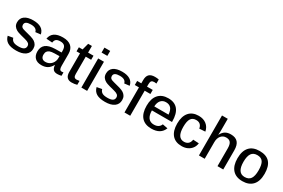

<svg xmlns="http://www.w3.org/2000/svg" viewBox="101 -1866 4449 3015"><g transform="rotate(30 2325.0 -358.0)"><path d="M481 -148.9Q481 -73.2 422.4 -31.7Q363.8 9.8 259.3 9.8Q157.2 9.8 102.3 -23.4Q47.4 -56.6 30.3 -126.5L122.1 -142.6Q133.3 -102.1 165 -83.5Q196.8 -64.9 259.3 -64.9Q323.2 -64.9 352.5 -83.5Q381.8 -102.1 381.8 -140.1Q381.8 -169.4 360.6 -187.3Q339.4 -205.1 290.5 -217.3Q239.7 -230 207.3 -238.8Q174.8 -247.6 155.5 -254.6Q136.2 -261.7 124.5 -268.1Q89.4 -287.1 70.3 -315.4Q51.3 -343.8 51.3 -385.3Q51.3 -458.5 105 -497.8Q158.7 -537.1 260.3 -537.1Q350.1 -537.1 403.6 -504.4Q457 -471.7 470.7 -403.3L377.4 -392.6Q370.6 -426.8 341.6 -444.6Q312.5 -462.4 260.3 -462.4Q204.1 -462.4 177.2 -446.3Q150.4 -430.2 150.4 -396Q150.4 -370.6 167.2 -354.5Q184.1 -338.4 229.5 -328.1Q290.5 -314 343.5 -297.9Q396.5 -281.7 421.9 -264.2Q450.2 -244.6 465.6 -217Q481 -189.5 481 -148.9Z M717.3 9.8Q638.7 9.8 597.7 -32.2Q556.6 -74.2 556.6 -147.9Q556.6 -230 610.4 -273.4Q664.1 -316.9 778.3 -319.8L895 -321.8V-349.6Q895 -410.2 870.8 -437Q846.7 -463.9 793.9 -463.9Q741.7 -463.9 718 -444.8Q694.3 -425.8 689 -382.8L580.1 -390.6Q604 -538.1 797.4 -538.1Q897 -538.1 948.5 -491.2Q1000 -444.3 1000 -356.4V-140.6Q1000 -99.6 1010.3 -80.8Q1020.5 -62 1047.4 -62Q1062 -62 1076.7 -65.4V-4.4Q1057.1 0.5 1039.8 2.9Q1022.5 5.4 1002.4 5.4Q952.6 5.4 929.4 -20.3Q906.2 -45.9 902.8 -98.6H899.9Q867.7 -41 823.5 -15.6Q779.3 9.8 717.3 9.8ZM895 -255.4 807.6 -253.9Q750.5 -252.4 722.7 -241.7Q694.3 -231 679.4 -209Q664.6 -187 664.6 -150.9Q664.6 -109.4 685.8 -87.6Q707 -65.9 745.1 -65.9Q788.6 -65.9 822.3 -86.4Q856 -106.9 875.5 -142.8Q895 -178.7 895 -217.3Z M1361.8 -5.4Q1316.9 8.3 1264.2 8.3Q1209 8.3 1180.4 -22.7Q1151.9 -53.7 1151.9 -115.7V-454.6H1088.9V-528.3H1156.2L1188 -648.4H1255.9V-528.3H1354V-454.6H1255.9V-141.1Q1255.9 -102.5 1269 -86.2Q1282.2 -69.8 1313 -69.8Q1328.6 -69.8 1361.8 -76.7Z M1543.5 -724.6V-634.8H1439V-724.6ZM1543.5 -528.3V0H1439V-528.3Z M2092.8 -148.9Q2092.8 -73.2 2034.2 -31.7Q1975.6 9.8 1871.1 9.8Q1769 9.8 1714.1 -23.4Q1659.2 -56.6 1642.1 -126.5L1733.9 -142.6Q1745.1 -102.1 1776.9 -83.5Q1808.6 -64.9 1871.1 -64.9Q1935.1 -64.9 1964.4 -83.5Q1993.7 -102.1 1993.7 -140.1Q1993.7 -169.4 1972.4 -187.3Q1951.2 -205.1 1902.3 -217.3Q1851.6 -230 1819.1 -238.8Q1786.6 -247.6 1767.3 -254.6Q1748 -261.7 1736.3 -268.1Q1701.2 -287.1 1682.1 -315.4Q1663.1 -343.8 1663.1 -385.3Q1663.1 -458.5 1716.8 -497.8Q1770.5 -537.1 1872.1 -537.1Q1961.9 -537.1 2015.4 -504.4Q2068.8 -471.7 2082.5 -403.3L1989.3 -392.6Q1982.4 -426.8 1953.4 -444.6Q1924.3 -462.4 1872.1 -462.4Q1815.9 -462.4 1789.1 -446.3Q1762.2 -430.2 1762.2 -396Q1762.2 -370.6 1779.1 -354.5Q1795.9 -338.4 1841.3 -328.1Q1902.3 -314 1955.3 -297.9Q2008.3 -281.7 2033.7 -264.2Q2062 -244.6 2077.4 -217Q2092.8 -189.5 2092.8 -148.9Z M2324.7 -454.6V0H2220.7V-454.6H2145.5V-528.3H2220.7V-586.4Q2220.7 -658.7 2254.6 -691.4Q2288.6 -724.1 2357.9 -724.1Q2395.5 -724.1 2428.2 -717.3V-643.6Q2406.2 -647.5 2388.7 -647.5Q2354.5 -647.5 2339.6 -631.3Q2324.7 -615.2 2324.7 -573.7V-528.3H2428.2V-454.6Z M2577.6 -243.2Q2577.6 -156.7 2612.3 -110.8Q2647 -64.9 2712.4 -64.9Q2762.7 -64.9 2793.5 -85.4Q2824.2 -106 2835.4 -139.6L2929.7 -121.6Q2879.4 9.8 2710.4 9.8Q2592.3 9.8 2530.3 -60.3Q2468.3 -130.4 2468.3 -267.1Q2468.3 -397.9 2530.8 -468Q2593.3 -538.1 2708.5 -538.1Q2824.2 -538.1 2883.1 -466.1Q2941.9 -394 2941.9 -252V-243.2ZM2836.9 -316.4Q2831.1 -393.6 2798.6 -429.7Q2766.1 -465.8 2707 -465.8Q2648.4 -465.8 2614.7 -426.3Q2581.1 -386.7 2578.6 -316.4Z M3259.8 9.8Q3145.5 9.8 3085 -60.8Q3024.4 -131.3 3024.4 -263.7Q3024.4 -396 3085.4 -467Q3146.5 -538.1 3259.8 -538.1Q3344.7 -538.1 3400.6 -494.4Q3456.5 -450.7 3471.2 -374L3364.7 -367.2Q3358.4 -410.2 3332 -435.5Q3305.7 -460.9 3256.8 -460.9Q3192.9 -460.9 3163.1 -415.3Q3133.3 -369.6 3133.3 -266.6Q3133.3 -166 3164.6 -116.9Q3195.8 -67.9 3258.3 -67.9Q3302.7 -67.9 3332.5 -93Q3362.3 -118.2 3369.1 -169.4L3474.1 -163.6Q3467.3 -110.8 3438.5 -72Q3409.7 -33.2 3364 -11.7Q3318.4 9.8 3259.8 9.8Z M3672.9 -433.1Q3701.2 -487.8 3741.7 -512.9Q3782.2 -538.1 3842.3 -538.1Q3927.7 -538.1 3969.7 -491Q4011.7 -443.8 4011.7 -346.2V0H3907.2V-321.8Q3907.2 -393.1 3882.8 -425.8Q3858.4 -458.5 3803.2 -458.5Q3745.6 -458.5 3710.4 -415.5Q3675.3 -372.6 3675.3 -301.8V0H3570.8V-724.6H3675.3V-533.2Q3675.3 -514.2 3674.6 -493.9Q3673.8 -473.6 3673.1 -457.3Q3672.4 -440.9 3671.4 -433.1Z M4608.9 -264.6Q4608.9 -129.4 4544.4 -59.8Q4480 9.8 4360.8 9.8Q4242.2 9.8 4179.4 -61.8Q4116.7 -133.3 4116.7 -264.6Q4116.7 -398.4 4179.7 -468.3Q4242.7 -538.1 4363.8 -538.1Q4487.3 -538.1 4548.1 -470.2Q4608.9 -402.3 4608.9 -264.6ZM4499.5 -264.6Q4499.5 -369.1 4467.8 -416.3Q4436 -463.4 4365.2 -463.4Q4293 -463.4 4259.5 -414.8Q4226.1 -366.2 4226.1 -264.6Q4226.1 -165.5 4259 -115.2Q4292 -64.9 4359.4 -64.9Q4433.6 -64.9 4466.6 -113.8Q4499.5 -162.6 4499.5 -264.6Z"/></g></svg>

Font: Arimo Medium
Style: Regular
Weight: 500
Designer: Steve Matteson
Foundry: Monotype Imaging Inc.
Version: Version 1.33